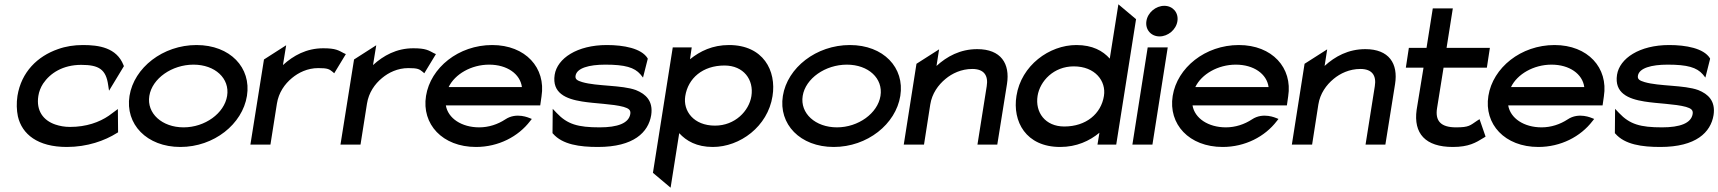

<svg xmlns="http://www.w3.org/2000/svg" viewBox="-20 -671 7974 891"><path d="M61 -226C56 -193 57 -160 63 -131C82 -48 155 11 290 11C385 11 466 -18 523 -54L528 -57L527 -165L485 -134C441 -104 381 -82 305 -82C280 -82 258 -86 237 -93C181 -112 147 -157 158 -226C161 -246 169 -266 180 -283C213 -332 272 -370 357 -370C439 -370 472 -349 482 -276L486 -250L555 -364L553 -369C521 -450 439 -462 365 -462C324 -462 285 -456 249 -443C154 -410 79 -337 61 -226Z M581 -226C560 -95 661 11 817 11C973 11 1105 -95 1126 -226C1147 -357 1048 -462 892 -462C736 -462 602 -357 581 -226ZM673 -226C686 -307 778 -371 878 -371C978 -371 1047 -307 1034 -226C1021 -145 931 -80 832 -80C732 -80 660 -145 673 -226Z M1142 0H1235L1265 -190C1273 -241 1301 -281 1335 -309C1365 -334 1407 -355 1457 -355C1501 -355 1508 -350 1523 -338L1531 -331L1585 -420L1576 -424C1551 -437 1539 -447 1480 -447C1402 -447 1341 -413 1293 -369L1308 -461L1205 -395Z M1560 0H1653L1683 -190C1691 -241 1719 -281 1753 -309C1783 -334 1825 -355 1875 -355C1919 -355 1926 -350 1941 -338L1949 -331L2003 -420L1994 -424C1969 -437 1957 -447 1898 -447C1820 -447 1759 -413 1711 -369L1726 -461L1623 -395Z M1957 -226C1936 -95 2033 11 2189 11C2293 11 2385 -37 2440 -109L2448 -119L2438 -123C2437 -123 2377 -152 2325 -117C2290 -94 2248 -80 2204 -80C2122 -80 2059 -122 2049 -182H2487L2493 -224C2514 -356 2419 -462 2264 -462C2108 -462 1978 -357 1957 -226ZM2062 -267C2091 -327 2167 -371 2250 -371C2333 -371 2394 -328 2402 -267Z M2554 -324C2541 -239 2606 -212 2681 -200C2742 -190 2823 -189 2874 -175C2897 -168 2908 -161 2905 -142C2898 -99 2846 -80 2763 -80C2662 -80 2613 -94 2563 -147L2545 -166L2544 -53L2546 -51C2590 0 2670 11 2755 11C2921 11 2989 -57 3002 -137C3012 -203 2976 -235 2931 -253C2865 -277 2750 -270 2682 -290C2659 -297 2648 -303 2651 -320C2657 -355 2713 -371 2789 -371C2881 -371 2924 -358 2952 -326L2964 -311L2986 -398L2985 -401C2956 -447 2874 -462 2796 -462C2658 -462 2566 -400 2554 -324Z M3010 131 3092 200 3132 -53C3165 -17 3213 11 3288 11C3414 11 3543 -84 3565 -225C3584 -343 3522 -462 3363 -462C3287 -462 3229 -434 3182 -396L3190 -451H3102ZM3160 -225C3173 -308 3241 -367 3342 -367C3431 -367 3479 -301 3467 -225C3456 -156 3391 -88 3298 -88C3199 -88 3149 -156 3160 -225Z M3613 -226C3592 -95 3693 11 3849 11C4005 11 4137 -95 4158 -226C4179 -357 4080 -462 3924 -462C3768 -462 3634 -357 3613 -226ZM3705 -226C3718 -307 3810 -371 3910 -371C4010 -371 4079 -307 4066 -226C4053 -145 3963 -80 3864 -80C3764 -80 3692 -145 3705 -226Z M4174 0H4268L4297 -186C4305 -237 4334 -277 4368 -305C4398 -330 4441 -351 4492 -351C4547 -351 4567 -320 4559 -271L4516 0H4608L4653 -281C4668 -376 4625 -443 4515 -443C4436 -443 4374 -409 4326 -365L4338 -442L4233 -375Z M4697 -226C4678 -108 4740 11 4900 11C4976 11 5036 -17 5082 -55L5073 0H5160L5252 -582L5170 -651L5130 -399C5098 -435 5050 -462 4975 -462C4849 -462 4719 -367 4697 -226ZM4795 -226C4806 -295 4870 -363 4963 -363C5062 -363 5114 -295 5103 -226C5090 -143 5020 -84 4919 -84C4830 -84 4783 -150 4795 -226Z M5300 -573C5294 -533 5322 -502 5361 -502C5400 -502 5438 -533 5444 -573C5450 -613 5422 -644 5383 -644C5344 -644 5306 -613 5300 -573ZM5235 0H5328L5399 -451H5306Z M5422 -226C5401 -95 5498 11 5654 11C5758 11 5850 -37 5905 -109L5913 -119L5903 -123C5902 -123 5842 -152 5790 -117C5755 -94 5713 -80 5669 -80C5587 -80 5524 -122 5514 -182H5952L5958 -224C5979 -356 5884 -462 5729 -462C5573 -462 5443 -357 5422 -226ZM5527 -267C5556 -327 5632 -371 5715 -371C5798 -371 5859 -328 5867 -267Z M5975 0H6069L6098 -186C6106 -237 6135 -277 6169 -305C6199 -330 6242 -351 6293 -351C6348 -351 6368 -320 6360 -271L6317 0H6409L6454 -281C6469 -376 6426 -443 6316 -443C6237 -443 6175 -409 6127 -365L6139 -442L6034 -375Z M6504 -357H6586L6554 -161C6539 -52 6594 11 6722 11C6796 11 6829 -9 6866 -32L6874 -37L6846 -118L6835 -111C6802 -89 6798 -80 6737 -80C6666 -80 6639 -110 6649 -170L6679 -357H6880L6894 -449H6693L6722 -632H6629L6600 -449H6518Z M6887 -226C6866 -95 6963 11 7119 11C7223 11 7315 -37 7370 -109L7378 -119L7368 -123C7367 -123 7307 -152 7255 -117C7220 -94 7178 -80 7134 -80C7052 -80 6989 -122 6979 -182H7417L7423 -224C7444 -356 7349 -462 7194 -462C7038 -462 6908 -357 6887 -226ZM6992 -267C7021 -327 7097 -371 7180 -371C7263 -371 7324 -328 7332 -267Z M7484 -324C7471 -239 7536 -212 7611 -200C7672 -190 7753 -189 7804 -175C7827 -168 7838 -161 7835 -142C7828 -99 7776 -80 7693 -80C7592 -80 7543 -94 7493 -147L7475 -166L7474 -53L7476 -51C7520 0 7600 11 7685 11C7851 11 7919 -57 7932 -137C7942 -203 7906 -235 7861 -253C7795 -277 7680 -270 7612 -290C7589 -297 7578 -303 7581 -320C7587 -355 7643 -371 7719 -371C7811 -371 7854 -358 7882 -326L7894 -311L7916 -398L7915 -401C7886 -447 7804 -462 7726 -462C7588 -462 7496 -400 7484 -324Z"/></svg>

Font: Charger Pro
Style: ExBdExtObl
Weight: 400
Designer: Jasper
Foundry: Cannot Into Space Fonts
Version: Version 1.09